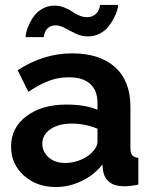

<svg xmlns="http://www.w3.org/2000/svg" viewBox="-20 -750 614 780"><path d="M206.1 -647Q193.4 -647 183.8 -642.1Q174.3 -637.2 169.7 -631.1Q165 -625 162.1 -617.2Q159.2 -609.4 158.7 -605.2Q158.2 -601.1 158.2 -599.1H84Q84 -607.9 87.6 -622.1Q91.3 -636.2 100.1 -654.8Q108.9 -673.3 121.6 -689.2Q134.3 -705.1 155.3 -716.1Q176.3 -727.1 201.2 -727.1Q221.7 -727.1 240.7 -719.7Q259.8 -712.4 272 -703.6Q284.2 -694.8 300.8 -687.5Q317.4 -680.2 333 -680.2Q346.7 -680.2 356.9 -685.1Q367.2 -689.9 372.6 -696.5Q377.9 -703.1 381.3 -710.9Q384.8 -718.8 385.5 -723.1Q386.2 -727.5 386.2 -730H460Q460 -723.1 456.3 -709.5Q452.6 -695.8 443.1 -677Q433.6 -658.2 420.4 -641.6Q407.2 -625 385.3 -613.5Q363.3 -602.1 336.9 -602.1Q311.5 -602.1 288.1 -613.3Q264.6 -624.5 244.4 -635.7Q224.1 -647 206.1 -647ZM24.9 -154.8Q24.9 -231 87.4 -278.1Q149.9 -325.2 250 -325.2Q325.2 -325.2 376 -304.2V-332Q376 -382.3 346.4 -409.2Q316.9 -436 258.8 -436Q216.8 -436 178.7 -421.6Q140.6 -407.2 95.2 -377L51.8 -464.8Q156.7 -533.2 272.9 -533.2Q385.3 -533.2 447.5 -477.1Q509.8 -420.9 509.8 -316.9V-149.9Q509.8 -128.4 517.1 -119.4Q524.4 -110.4 542 -108.9V0Q508.3 6.8 484.9 6.8Q446.3 6.8 425 -10Q403.8 -26.9 398.9 -55.2L396 -82Q362.3 -38.6 311.3 -14.4Q260.3 9.8 207 9.8Q128.4 9.8 76.7 -37.1Q24.9 -84 24.9 -154.8ZM351.1 -127.9Q376 -152.8 376 -173.8V-227.1Q324.7 -248 271 -248Q218.3 -248 185.1 -225.3Q151.9 -202.6 151.9 -166Q151.9 -134.3 177.2 -111.1Q202.6 -87.9 245.1 -87.9Q274.9 -87.9 303.5 -98.9Q332 -109.9 351.1 -127.9Z"/></svg>

Font: Rawline
Style: Bold
Weight: 700
Designer: Matt McInerney, Pablo Impallari, Rodrigo Fuenzalida
Foundry: Matt McInerney, Pablo Impallari, Rodrigo Fuenzalida
Version: Version 4.020;PS 004.020;hotconv 1.0.88;makeotf.lib2.5.64775